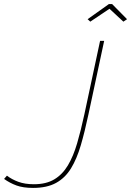

<svg xmlns="http://www.w3.org/2000/svg" viewBox="-52 -909 642 940"><path d="M110 11Q61 11 28.5 -1Q-4 -13 -32 -33L-18 -49Q5 -31 37.5 -19Q70 -7 114 -7Q174 -7 214 -31Q254 -55 280.5 -99.5Q307 -144 325.5 -207Q344 -270 361 -349L438 -709H458L381 -349Q363 -264 343.5 -197.5Q324 -131 295.5 -84.5Q267 -38 222.5 -13.5Q178 11 110 11ZM377 -815 481 -889H497L570 -815L552 -803L484 -866L390 -803Z"/></svg>

Font: Raleway Thin Thin
Style: Italic
Weight: 250
Italic angle: -12°
Version: Version 4.026